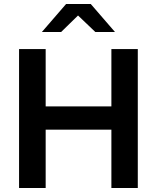

<svg xmlns="http://www.w3.org/2000/svg" viewBox="-20 -947 790 967"><path d="M76 0V-700H210V-411H541V-700H674V0H541V-294H210V0ZM460 -786 373 -869 288 -786H191L313 -927H437L559 -786Z"/></svg>

Font: Red Hat Text SemiBold
Style: Regular
Weight: 600
Designer: Pentagram, MCKL
Foundry: MCKL
Version: Version 1.030